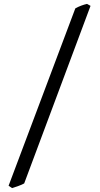

<svg xmlns="http://www.w3.org/2000/svg" viewBox="-20 -801 510 984"><path d="M104 139Q94 145 74.5 152Q55 159 42 163L24 151L366 -758Q380 -766 396 -772Q412 -778 426 -781L444 -771Z"/></svg>

Font: ChillKai
Style: Regular
Weight: 400
Designer: ChillType
Foundry: 寒蝉字型
Version: Version 2.000